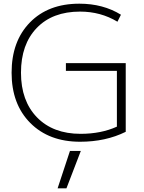

<svg xmlns="http://www.w3.org/2000/svg" viewBox="-20 -760 781 1043"><path d="M293 263 360 60H419L341 263ZM415 -697Q265 -697 179.5 -608Q94 -519 94 -365Q94 -212 181 -122.5Q268 -33 418 -33Q529 -33 615 -72V-375H338V-417H663V-44Q554 10 415 10Q246 10 144.5 -92Q43 -194 43 -365Q43 -536 142.5 -638Q242 -740 411 -740Q540 -740 637 -680L618 -642Q527 -697 415 -697Z"/></svg>

Font: M PLUS 1p Light
Style: Regular
Weight: 300
Version: Version 1.061